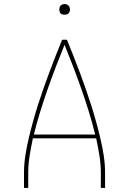

<svg xmlns="http://www.w3.org/2000/svg" viewBox="-20 -932 640 952"><path d="M99 0V-74Q99 -117 105.5 -159.5Q112 -202 122 -244.5Q132 -287 143.5 -328.5Q155 -370 168 -411Q181 -452 195.5 -493Q210 -534 225 -574.5Q240 -615 256 -655Q272 -695 288 -735H312Q328 -695 344 -655Q360 -615 375 -574.5Q390 -534 404.5 -493Q419 -452 432 -411Q445 -370 456.5 -328.5Q468 -287 478 -244.5Q488 -202 494.5 -159.5Q501 -117 501 -74V0H480V-74Q480 -117 473 -160.5Q466 -204 457 -246H143Q134 -204 127 -160.5Q120 -117 120 -74V0ZM148 -265H452Q438 -322 420.5 -378.5Q403 -435 383.5 -490.5Q364 -546 343 -601Q322 -656 300 -710Q278 -656 257 -601Q236 -546 216.5 -490.5Q197 -435 179.5 -378.5Q162 -322 148 -265ZM300 -859Q295 -859 289.5 -860.5Q284 -862 280.5 -865.5Q277 -869 275.5 -874.5Q274 -880 274 -885Q274 -890 275.5 -895.5Q277 -901 280.5 -904.5Q284 -908 289.5 -910Q295 -912 300 -912Q305 -912 310.5 -910Q316 -908 319.5 -904.5Q323 -901 325 -895.5Q327 -890 327 -885Q327 -880 325 -874.5Q323 -869 319.5 -865.5Q316 -862 310.5 -860.5Q305 -859 300 -859Z"/></svg>

Font: Iosevka Curly Thin Extended
Style: Regular
Weight: 100
Width: 7
Monospace: yes
Designer: Belleve Invis
Foundry: Belleve Invis
Version: Version 11.1.0; ttfautohint (v1.8.3)